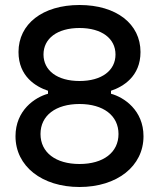

<svg xmlns="http://www.w3.org/2000/svg" viewBox="-20 -734 636 768"><path d="M54 -526C54 -428 124 -387 172 -371V-359C120 -345 42 -293 42 -189C42 -69 148 14 298 14C448 14 554 -69 554 -189C554 -293 476 -345 424 -359V-371C472 -387 542 -428 542 -526C542 -638 446 -714 298 -714C150 -714 54 -638 54 -526ZM154 -516C154 -580 209 -622 298 -622C387 -622 442 -580 442 -516C442 -452 387 -410 298 -410C209 -410 154 -452 154 -516ZM142 -198C142 -272 203 -318 298 -318C393 -318 454 -272 454 -198C454 -124 393 -78 298 -78C203 -78 142 -124 142 -198Z"/></svg>

Font: Space Text Medium
Style: Regular
Weight: 500
Designer: Florian Karsten (Space Text), Colophon Foundry (Space Mono)
Foundry: Florian Karsten
Version: Version 1.003;PS 001.003;hotconv 1.0.88;makeotf.lib2.5.64775